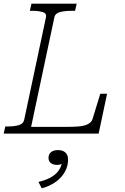

<svg xmlns="http://www.w3.org/2000/svg" viewBox="-39 -730 683 1049"><path d="M380 -710 371 -671H355Q328 -671 307 -668Q286 -665 273.5 -657.5Q261 -650 258 -635L131 -37H333Q365 -37 388.5 -39Q412 -41 427.5 -46Q443 -51 453 -59.5Q463 -68 467 -81L509 -218H546L500 0H-19L-10 -39H0Q38 -39 63 -46Q88 -53 93 -75L212 -635Q217 -657 194.5 -664Q172 -671 135 -671H124L133 -710ZM189 299 171 264Q209 255 236 240.5Q263 226 279 205Q295 184 300 157Q301 154 303 152.5Q305 151 308 151.5Q311 152 313 155Q305 163 295 167Q285 171 273 171Q252 171 239 161Q226 151 226 132Q226 113 239.5 101.5Q253 90 278 90Q304 90 318.5 103.5Q333 117 333 142Q333 175 317 206Q301 237 268.5 261.5Q236 286 189 299Z"/></svg>

Font: Roboto Serif 20pt Thin
Style: Italic
Weight: 250
Italic angle: -10°
Version: Version 1.007